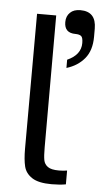

<svg xmlns="http://www.w3.org/2000/svg" viewBox="-55 -819 470 859"><g transform="rotate(5 179.5 -389.5)"><path d="M78 -144 79 -750H165V-157Q165 -119 168.5 -100.5Q172 -82 187.5 -71Q203 -60 237 -60Q258 -60 274 -63V-1Q247 4 210 4Q151 4 122 -15Q93 -34 85.5 -64.5Q78 -95 78 -144ZM225 -767Q241 -783 271 -783Q342 -783 342 -706V-670Q342 -608 311.5 -571.5Q281 -535 231 -520V-557Q292 -584 292 -637Q292 -662 283.5 -668.5Q275 -675 258 -675Q208 -675 208 -724Q208 -751 225 -767Z"/></g></svg>

Font: Lopes Sans
Style: Regular
Weight: 400
Designer: Gabriel Lam, Diego Maldonado
Foundry: TypeRant, Foresti Design
Version: Version 4.000